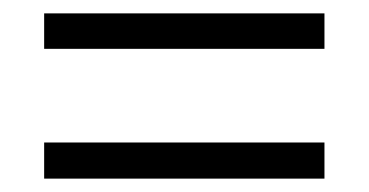

<svg xmlns="http://www.w3.org/2000/svg" viewBox="-20 -364 551 287"><path d="M465 -344V-291H46V-344ZM465 -151V-97H46V-151Z"/></svg>

Font: Almarai Light
Style: Regular
Weight: 300
Designer: Boutros International 2019
Foundry: Created by Boutros International 2019
Version: Version 1.10